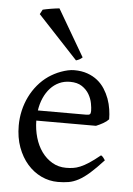

<svg xmlns="http://www.w3.org/2000/svg" viewBox="-53 -767 568 823"><g transform="rotate(5 231.0 -356.0)"><path d="M242.2 -417.5Q216.8 -417.5 195.6 -407.7Q174.3 -397.9 158 -380.1Q141.6 -362.3 130.6 -337.6Q119.6 -313 115.2 -283.2H324.2Q335.4 -283.2 339.1 -286.9Q342.8 -290.5 342.8 -300.8Q342.8 -314 339.1 -333.7Q335.4 -353.5 324.5 -372.3Q313.5 -391.1 293.7 -404.3Q273.9 -417.5 242.2 -417.5ZM422.9 -272Q414.1 -262.2 399.4 -253.9Q384.8 -245.6 369.1 -239.3H112.3Q112.8 -201.2 122.8 -166.7Q132.8 -132.3 151.6 -106.2Q170.4 -80.1 197 -64.5Q223.6 -48.8 256.8 -48.8Q272 -48.8 286.4 -50.8Q300.8 -52.7 317.4 -59.6Q334 -66.4 354.2 -79.6Q374.5 -92.8 401.9 -115.2Q408.2 -111.8 412.8 -105.5Q417.5 -99.1 419.9 -95.2Q387.2 -59.6 362.5 -37.8Q337.9 -16.1 316.2 -4.4Q294.4 7.3 273.2 11Q252 14.6 227.1 14.6Q189.5 14.6 155.5 -1.5Q121.6 -17.6 95.7 -47.1Q69.8 -76.7 54.4 -118.4Q39.1 -160.2 39.1 -211.9Q39.1 -244.6 46.4 -276.4Q53.7 -308.1 67.6 -336.4Q81.5 -364.7 101.6 -388.7Q121.6 -412.6 147 -430.2Q157.7 -437.5 171.1 -444.6Q184.6 -451.7 199.2 -457Q213.9 -462.4 228.3 -465.6Q242.7 -468.8 255.9 -468.8Q287.6 -468.8 312.5 -460Q337.4 -451.2 356 -436.3Q374.5 -421.4 387.2 -401.6Q399.9 -381.8 408 -359.9Q416 -337.9 419.4 -315.2Q422.9 -292.5 422.9 -272ZM286.6 -526.4Q280.3 -520.5 273.9 -517.1Q267.6 -513.7 259.3 -511.2L87.4 -695.3L98.1 -715.3Q103 -716.8 112.5 -718.5Q122.1 -720.2 132.6 -722.2Q143.1 -724.1 153.3 -725.3Q163.6 -726.6 169.4 -727.1Z"/></g></svg>

Font: Noto Serif Devanagari
Style: Regular
Weight: 400
Designer: Monotype Design Team
Foundry: Monotype Imaging Inc.
Version: Version 1.01